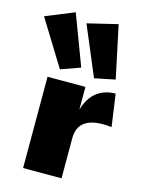

<svg xmlns="http://www.w3.org/2000/svg" viewBox="-180 -944 755 1018"><g transform="rotate(15 198.0 -435.0)"><path d="M50 0V-501H258V-376Q278 -444 320.5 -476Q363 -508 422 -508L447 -331Q423 -334 400 -334Q261 -334 261 -220V0ZM103 -556 -51 -806 106 -870 210 -594ZM290 -557 176 -828 342 -868 403 -580Z"/></g></svg>

Font: Paytone One
Style: Regular
Weight: 400
Designer: Vernon Adams
Foundry: Vernon Adams
Version: Version 1.002; ttfautohint (v1.8.4.7-5d5b);gftools[0.9.23]